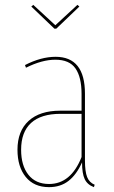

<svg xmlns="http://www.w3.org/2000/svg" viewBox="-20 -762 469 791"><path d="M370 -1 367 9Q340 -1 329 -24Q318 -47 318 -93Q295 -42 262 -16.5Q229 9 182 9Q120 9 86 -33Q52 -75 52 -145Q52 -222 98 -264Q144 -306 228 -306H316V-375Q316 -444 291 -480Q266 -516 208 -516Q153 -516 87 -483L83 -494Q149 -528 209 -528Q330 -528 330 -376V-101Q330 -55 339 -32.5Q348 -10 370 -1ZM316 -115V-293H229Q149 -293 108 -255.5Q67 -218 67 -145Q67 -80 97 -42Q127 -4 182 -4Q272 -4 316 -115ZM307 -735 212 -644H204L109 -735L117 -742L208 -658L299 -742Z"/></svg>

Font: Fira Sans Compressed Hair
Style: Regular
Weight: 100
Width: 1
Designer: bBox Type GmbH & Carrois Corporate GbR & Edenspiekermann AG
Foundry: bBox Type GmbH & Carrois Corporate GbR & Edenspiekermann AG
Version: Version 4.301